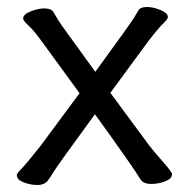

<svg xmlns="http://www.w3.org/2000/svg" viewBox="-20 -510 540 548"><path d="M87 18Q109 18 119 2Q125 -6 135 -22.5Q145 -39 251 -184Q360 -33 381 2Q389 15 412 15Q432 15 451.5 7.5Q471 0 471 -13Q471 -19 444 -49.5Q417 -80 405 -96L295 -245L403 -392Q433 -431 446 -443Q459 -455 459 -461Q459 -473 438 -481.5Q417 -490 400 -490Q381 -490 375.5 -481Q370 -472 362 -458.5Q354 -445 252 -305L163 -428Q148 -448 133 -475Q126 -486 107 -486Q89 -486 67.5 -477.5Q46 -469 46 -457Q46 -451 61.5 -437Q77 -423 102 -388L207 -244L96 -94Q54 -41 41 -28Q28 -15 28 -10Q28 3 47.5 10.5Q67 18 87 18Z"/></svg>

Font: LXGW WenKai TC
Style: Bold
Weight: 700
Designer: LXGW / Fontworks Inc.
Foundry: LXGW / Fontworks Inc.
Version: Version 1.330;April 28, 2024